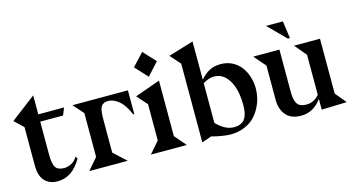

<svg xmlns="http://www.w3.org/2000/svg" viewBox="-80 -1052 2546 1384"><g transform="rotate(-15 1193.0 -359.5)"><path d="M195.8 -631.8V-490.2H388.2L366.2 -436H195.8V-189.9Q195.8 -119.1 213.6 -93.5Q231.4 -67.9 276.9 -67.9Q303.2 -67.9 331.5 -82.3Q359.9 -96.7 375 -126L387.2 -109.9Q350.6 -47.4 307.1 -17.6Q263.7 12.2 204.1 12.2Q147.5 12.2 111.8 -24.9Q76.2 -62 76.2 -142.1V-426.8L9.8 -490.2Z M864.7 -313H856.9Q826.2 -386.2 786.4 -419.7Q746.6 -453.1 708 -453.1Q697.8 -453.1 689.5 -451.9Q681.2 -450.7 674.6 -446.8Q668 -442.9 662.8 -439.7Q657.7 -436.5 654.1 -428.7Q650.4 -420.9 647.7 -415.5Q645 -410.2 643.6 -398.2Q642.1 -386.2 641.1 -378.9Q640.1 -371.6 639.6 -355.5Q639.2 -339.4 639.2 -330.1Q639.2 -320.8 639.2 -300.8V-85.9L731.9 0H444.8L519 -85.9V-413.1L450.7 -490.2H864.7Z M949.7 -639.2 1035.6 -731 1121.1 -639.2 1035.6 -545.9ZM910.6 -433.1 1099.1 -500V-85.9L1172.9 0H904.8L979 -85.9V-356Z M1405.8 -397.9V-103Q1430.7 -74.7 1465.1 -54.9Q1499.5 -35.2 1537.6 -35.2Q1563 -35.2 1582 -43.2Q1601.1 -51.3 1612.1 -63.7Q1623 -76.2 1629.6 -95Q1636.2 -113.8 1638.4 -132.3Q1640.6 -150.9 1640.6 -173.8Q1640.6 -289.6 1599.1 -357.7Q1557.6 -425.8 1488.8 -425.8Q1449.2 -425.8 1405.8 -397.9ZM1217.8 -652.8 1405.8 -710V-424.8Q1436.5 -460.4 1472.2 -480.2Q1507.8 -500 1558.6 -500Q1605.5 -500 1644.3 -480.2Q1683.1 -460.4 1707.8 -427.5Q1732.4 -394.5 1745.6 -352.5Q1758.8 -310.5 1758.8 -265.1Q1758.8 -230 1750.2 -193.8Q1741.7 -157.7 1721.9 -120.8Q1702.1 -84 1673.1 -55.7Q1644 -27.3 1598.6 -9.3Q1553.2 8.8 1498.5 8.8Q1475.1 8.8 1434.3 2.4Q1393.6 -3.9 1357.9 -14.2L1285.6 11.2V-576.2Z M2075.2 -551.8 1946.3 -681.2H2072.3L2090.3 -551.8ZM1995.6 -491.2V-184.1Q1995.6 -151.9 1998.5 -131.3Q2001.5 -110.8 2010.5 -92.8Q2019.5 -74.7 2037.4 -66.4Q2055.2 -58.1 2083.5 -58.1Q2137.7 -58.1 2178.2 -105V-403.8L2104.5 -491.2H2298.3V-82L2366.2 0L2178.2 5.9V-74.2Q2117.2 9.8 2025.4 9.8Q1951.2 9.8 1913.3 -33.4Q1875.5 -76.7 1875.5 -149.9V-403.8L1800.3 -491.2Z"/></g></svg>

Font: Bluu Next
Style: Bold
Weight: 700
Designer: Jean-Baptiste Morizot, Igor Stepanchenko (Cyrillic)
Foundry: Igor Stepanchenko
Version: Version 1.005